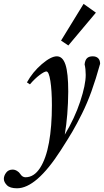

<svg xmlns="http://www.w3.org/2000/svg" viewBox="-107 -739 543 1003"><path d="M250 -501.5 211.9 -526.9 329.6 -718.8 394 -672.9ZM-18.1 244.6Q-55.2 244.6 -71 228.3Q-86.9 211.9 -86.9 195.3Q-86.9 179.2 -75 163.1Q-63 147 -41 147Q-29.3 147 -18.1 153.8Q-6.8 160.6 -1.5 169.4Q9.8 187 25.9 187Q70.8 187 102.3 138.2Q133.8 89.4 148.9 5.6Q164.1 -78.1 164.1 -189Q164.1 -266.1 156.2 -315.9Q148.4 -365.7 135.3 -365.7Q125 -365.7 100.1 -347.2Q75.2 -328.6 49.3 -298.3L33.7 -308.6Q63.5 -362.8 111.3 -403.8Q159.2 -444.8 189.9 -444.8Q220.7 -444.8 235.1 -401.1Q249.5 -357.4 249.5 -260.3Q248.5 -137.7 231.4 -35.6Q283.2 -121.6 312 -208.7Q340.8 -295.9 340.8 -347.7Q340.8 -378.9 335 -402.8Q337.4 -424.8 347.4 -434.8Q357.4 -444.8 377.4 -444.8Q395.5 -444.8 405.8 -434.8Q416 -424.8 416 -405.8Q393.6 -325.2 371.1 -262.7Q348.6 -200.2 321.3 -145.3Q293.9 -90.3 271.7 -52.5Q249.5 -14.6 210.9 45.4Q83 244.6 -18.1 244.6Z"/></svg>

Font: Elstob SemiBold
Style: Italic
Weight: 600
Italic angle: -20°
Designer: Peter S. Baker
Version: Version 1.015